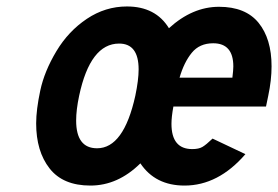

<svg xmlns="http://www.w3.org/2000/svg" viewBox="-20 -557 856 591"><path d="M532.7 -317.9H695.3Q698.2 -341.3 698.2 -352.5Q698.2 -423.8 636.2 -423.8Q594.2 -423.8 570.3 -394.5Q546.4 -365.2 532.7 -317.9ZM735.4 -82.5Q651.9 14.2 547.9 14.2Q458 14.2 412.1 -54.2Q342.8 14.2 258.3 14.2Q173.8 14.2 132.6 -38.6Q91.3 -91.3 91.3 -177.2Q91.3 -219.2 104 -278.6Q116.7 -337.9 153.6 -399.4Q190.4 -460.9 247.3 -499Q304.2 -537.1 370.6 -537.1Q459 -537.1 500 -470.2Q572.3 -536.1 654.1 -536.1Q735.8 -536.1 775.9 -486.8Q815.9 -437.5 815.9 -353Q815.9 -310.5 805.7 -262.2L798.8 -229H513.7Q507.8 -197.3 507.8 -175.8Q507.8 -98.1 571.8 -98.1Q591.8 -98.1 603 -104.7Q614.3 -111.3 634.3 -130.4ZM223.6 -262.2Q214.4 -218.8 214.4 -186Q214.4 -100.6 278.8 -100.6Q360.8 -100.6 396.5 -262.2Q406.7 -311 406.7 -343.3Q406.7 -422.9 346.7 -422.9Q257.8 -422.9 223.6 -262.2Z"/></svg>

Font: Tuffy
Style: BoldItalic
Weight: 700
Italic angle: -12°
Designer: Thatcher Ulrich, Karoly Barta, Michael Everson
Version: Version 001.271